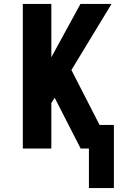

<svg xmlns="http://www.w3.org/2000/svg" viewBox="-20 -755 640 976"><path d="M559 201H432V0H390L258 -258L241 -232V0H96V-735H241V-464L389 -735H547L343 -399L486 -120H559Z"/></svg>

Font: Iosevka SS04 Heavy Extended
Style: Regular
Weight: 900
Width: 7
Monospace: yes
Designer: Belleve Invis
Foundry: Belleve Invis
Version: Version 19.0.0; ttfautohint (v1.8.4)